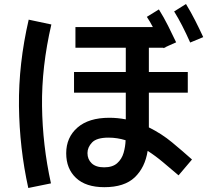

<svg xmlns="http://www.w3.org/2000/svg" viewBox="-20 -869 1040 957"><path d="M928 -657Q907 -704 888 -741Q869 -778 848 -812L907 -849Q932 -808 953 -766.5Q974 -725 993 -684ZM937 -74 870 5Q830 -29 792.5 -60.5Q755 -92 716 -117Q703 -34 651.5 15Q600 64 500 64Q408 64 359 18Q310 -28 310 -105Q310 -184 366 -233Q422 -282 525 -282Q566 -282 607 -274V-407H349V-510H607V-631H356V-734H742Q728 -761 712 -785L772 -822Q797 -782 818 -740Q839 -698 858 -658L804 -634V-631H797L793 -629Q793 -630 793 -631H722V-510H916V-407H722V-234Q785 -203 837.5 -159.5Q890 -116 937 -74ZM121 68Q77 -131 74.5 -340.5Q72 -550 123 -771L236 -747Q187 -536 189.5 -340.5Q192 -145 234 45ZM416 -106Q416 -75 437 -55Q458 -35 499 -35Q541 -35 564 -55.5Q587 -76 596 -107Q605 -138 606 -170Q564 -183 521 -183Q462 -183 439 -159Q416 -135 416 -106Z"/></svg>

Font: Murecho Medium
Style: Regular
Weight: 500
Designer: Neil Summerour
Foundry: Positype
Version: Version 1.010; ttfautohint (v1.8.3)